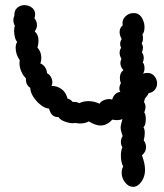

<svg xmlns="http://www.w3.org/2000/svg" viewBox="-20 -729 640 748"><path d="M35 -609Q35 -622 38 -628Q32 -640 32 -650Q32 -660 36 -668Q35 -688 47 -698.5Q59 -709 75 -709Q92 -709 104.5 -699Q117 -689 117 -673Q117 -666 114 -658Q124 -647 124 -631Q124 -618 115 -607Q130 -594 130 -571Q130 -557 126 -544Q141 -526 141 -504Q141 -491 137 -482Q148 -478 155.5 -467Q163 -456 163 -444Q173 -439 178.5 -429Q184 -419 184 -408Q184 -402 181 -394Q201 -395 219 -382.5Q237 -370 243 -345Q255 -342 263 -332H269Q281 -332 289 -327Q304 -335 325 -335Q346 -335 368 -325Q372 -333 383 -338Q394 -343 406 -343Q411 -343 417 -341Q420 -353 428.5 -361.5Q437 -370 449 -371Q445 -375 445 -385Q445 -394 451 -406Q447 -414 447 -426Q447 -445 461 -456Q449 -468 449 -484Q449 -490 453 -500Q446 -512 446 -523Q446 -534 452 -543Q448 -550 448 -558Q448 -567 454 -577Q446 -591 446 -604Q446 -621 458 -630Q454 -650 467.5 -664Q481 -678 500 -678Q513 -678 520 -673Q530 -667 536.5 -652.5Q543 -638 543 -623Q543 -604 535 -595Q537 -590 537 -580Q537 -567 532 -561Q537 -551 537 -543Q537 -537 533 -525Q540 -515 540 -503Q540 -493 536 -486Q543 -479 543 -463Q543 -450 537 -442Q546 -445 554 -445Q571 -445 581.5 -432.5Q592 -420 592 -404Q592 -390 583.5 -379.5Q575 -369 559 -366Q555 -356 545 -346Q543 -338 541 -332Q547 -322 547 -312Q547 -304 542 -291Q548 -284 548 -266Q548 -242 539 -233Q544 -226 544 -211Q544 -198 540 -182Q549 -170 549 -156Q549 -137 533 -124Q545 -92 545 -68Q545 -34 523 -12Q512 -1 499 -1Q481 -1 467.5 -18Q454 -35 454 -56Q454 -70 460 -80Q451 -97 451 -124Q451 -143 457 -155Q451 -164 451 -176Q451 -189 458 -199Q450 -220 450 -232Q450 -241 457 -265Q448 -261 436 -261Q428 -261 418 -263Q396 -240 372 -240Q352 -240 326 -256Q311 -248 293 -248Q286 -248 272 -250Q270 -249 264 -249Q249 -249 231 -256Q213 -263 208 -273Q180 -271 171 -306Q157 -306 139.5 -319.5Q122 -333 110 -351.5Q98 -370 98 -387Q89 -392 84.5 -402Q80 -412 81 -424Q70 -434 63 -450.5Q56 -467 56 -482Q56 -490 57 -494Q41 -517 41 -543Q41 -556 47 -566Q41 -572 38 -584.5Q35 -597 35 -609Z"/></svg>

Font: Pangolin
Style: Regular
Weight: 400
Designer: Kevin Burke
Foundry: Google, Inc.
Version: Version 1.101